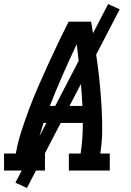

<svg xmlns="http://www.w3.org/2000/svg" viewBox="-29 -842 649 948"><path d="M-9 0V-84H49Q59 -140 77 -195.5Q95 -251 115.5 -305.5Q136 -360 159.5 -414Q183 -468 207.5 -521.5Q232 -575 257.5 -628.5Q283 -682 310 -735H421Q430 -682 438 -628.5Q446 -575 453 -521.5Q460 -468 465 -414Q470 -360 473 -305Q476 -250 475.5 -194.5Q475 -139 466 -84H513V0H311V-84H369Q375 -122 377.5 -159.5Q380 -197 380 -235H186Q174 -197 163 -159.5Q152 -122 146 -84H193V0ZM217 -319H378Q374 -396 366.5 -472Q359 -548 350 -624Q314 -548 280.5 -472Q247 -396 217 -319ZM104 86 47 60 505 -822 562 -796Z"/></svg>

Font: Iosevka Curly Slab MdExObl
Style: Regular
Weight: 500
Width: 7
Italic angle: -9°
Monospace: yes
Designer: Belleve Invis
Foundry: Belleve Invis
Version: Version 11.1.0; ttfautohint (v1.8.3)